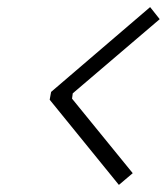

<svg xmlns="http://www.w3.org/2000/svg" viewBox="-20 -639 470 541"><path d="M315 -118 120 -358 124 -380 403 -619 430 -585 185 -376 183 -361 354 -151Z"/></svg>

Font: Tomorrow Light
Style: Italic
Weight: 300
Italic angle: -10°
Designer: Tony de Marco, Monica Rizzolli
Foundry: Just in Type
Version: Version 2.002